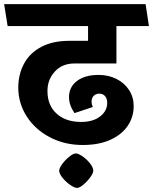

<svg xmlns="http://www.w3.org/2000/svg" viewBox="-47 -711 745 935"><path d="M604 -194.8Q604 -141.6 575.4 -98.9Q546.9 -56.2 491 -30.5Q435.1 -4.9 356 -4.9Q267.1 -4.9 195.1 -43Q123 -81.1 82.5 -145Q42 -209 42 -284.2Q42 -349.1 70.1 -401.1Q98.1 -453.1 154.1 -482.7Q210 -512.2 290 -512.2H381.8V-584H-9.8L-26.9 -690.9H662.1L678.2 -584H520V-401.9H315.9Q255.9 -401.9 220 -362.5Q184.1 -323.2 184.1 -268.1Q184.1 -198.2 228.5 -157.7Q272.9 -117.2 348.1 -117.2Q406.2 -117.2 440.7 -144Q475.1 -170.9 475.1 -210Q475.1 -231 464.6 -242.9Q454.1 -254.9 437 -254.9Q418.9 -254.9 408.9 -243.9Q398.9 -232.9 398.9 -215.8Q398.9 -203.6 404.8 -189.9L315.9 -160.2Q289.1 -199.2 289.1 -237.8Q289.1 -287.6 328.1 -316.9Q367.2 -346.2 433.1 -346.2Q481 -346.2 520 -326.7Q559.1 -307.1 581.5 -272.5Q604 -237.8 604 -194.8ZM407.2 120.1Q407.2 132.3 392.6 152.3Q377.9 172.4 359.1 188.2Q340.3 204.1 328.1 204.1Q315.9 204.1 294.4 189.2Q272.9 174.3 257.1 154.3Q241.2 134.3 241.2 120.1Q241.2 107.9 256.1 87.6Q271 67.4 290.5 51.8Q310.1 36.1 322.3 36.1Q334 36.1 355 50.5Q376 64.9 391.6 85Q407.2 105 407.2 120.1Z"/></svg>

Font: Kadwa
Style: Regular
Weight: 400
Designer: Sol Matas
Foundry: Sol Matas
Version: Version 1.000;PS 001.000;hotconv 1.0.70;makeotf.lib2.5.58329